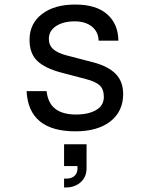

<svg xmlns="http://www.w3.org/2000/svg" viewBox="-20 -560 658 845"><path d="M501 -381H414Q413 -420 384.5 -443Q356 -466 309 -466Q258 -466 226.5 -445Q195 -424 195 -389Q195 -361 214 -344Q233 -327 270 -317L389 -286Q455 -269 488.5 -235.5Q522 -202 522 -146Q522 -70 466 -26Q410 18 312 18Q106 18 97 -159H185Q191 -106 223.5 -81Q256 -56 314 -56Q370 -56 403.5 -76Q437 -96 437 -133Q437 -167 419 -184Q401 -201 358 -212L248 -241Q177 -260 143.5 -292.5Q110 -325 110 -385Q110 -456 164.5 -498Q219 -540 311 -540Q403 -540 451.5 -497.5Q500 -455 501 -381ZM262 171V75H361V180Q361 219 335 242Q309 265 271 265H262V226H273Q295 226 308 214Q321 202 321 182V171Z"/></svg>

Font: Fragment Mono SC
Style: Regular
Weight: 400
Monospace: yes
Designer: Wei Huang based on Nimbus Sans by URW Studio, based on Helvetica by Max Miedinger.
Foundry: Wei Huang
Version: Version 1.012; ttfautohint (v1.8.4.7-5d5b)